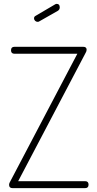

<svg xmlns="http://www.w3.org/2000/svg" viewBox="-20 -973 504 993"><path d="M420 0H45Q27 0 27 -17Q27 -23 30 -29L380 -695H55Q37 -695 37 -713Q37 -731 55 -731H410Q428 -731 428 -716Q428 -708 423 -700L74 -36H420Q438 -36 438 -18Q438 0 420 0ZM279 -917 184 -863Q180 -860 175 -860Q167 -860 161.5 -865.5Q156 -871 156 -878Q156 -887 164 -891L266 -951Q270 -953 273 -953Q289 -953 289 -935Q289 -923 279 -917Z"/></svg>

Font: Dosis
Style: ExtraLight
Weight: 250
Designer: Edgar Tolentino, Pablo Impallari, Igino Marini
Foundry: Edgar Tolentino, Pablo Impallari, Igino Marini
Version: Version 1.007